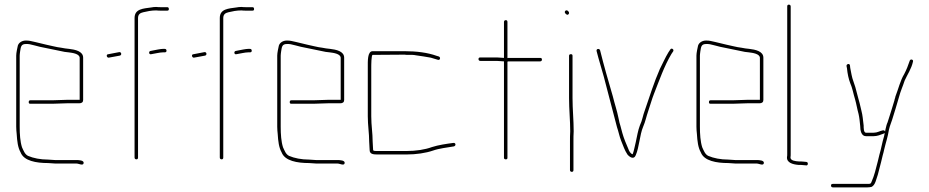

<svg xmlns="http://www.w3.org/2000/svg" viewBox="-20 -689 4012 829"><path d="M187 0C155 0 124 -6 101 -16C87 -23 82 -38 75 -53C67 -78 65 -110 65 -142V-449C65 -454 66 -460 67 -468C70 -487 71 -499 92 -499C98 -499 103 -499 108 -498C120 -495 138 -491 152 -487C187 -479 224 -473 259 -465L276 -463C292 -461 324 -457 324 -439V-258H268C255 -258 220 -256 206 -256H111C106 -256 104 -253 104 -248C104 -243 106 -241 111 -241H206C220 -241 255 -243 268 -243H322C333 -243 339 -248 339 -257V-440C339 -468 304 -475 278 -478L261 -480C255 -481 249 -482 244 -483C224 -485 201 -492 180 -496C165 -499 145 -505 130 -508C114 -511 109 -514 92 -514C75 -514 61 -505 57 -492C55 -483 50 -461 50 -449V-142C50 -131 51 -120 52 -111C54 -79 57 -52 69 -31C83 6 137 15 187 15C198 15 206 17 217 17H309C321 17 338 28 341 16C344 3 321 2 309 2H217C206 2 198 0 187 0Z M449 -440C464 -442 484 -447 498 -449C507 -452 504 -465 495 -464C481 -462 462 -457 448 -455C437 -455 440 -440 449 -440ZM633 -455C647 -457 670 -463 684 -463H691C696 -463 699 -465 699 -470C699 -475 696 -478 691 -478H684C674 -478 650 -473 640 -471L630 -469C621 -468 622 -452 633 -455ZM569 -1C574 -1 576 -4 576 -9V-611C576 -627 585 -633 598 -636C615 -640 633 -644 654 -644C662 -643 669 -643 676 -643H702C707 -643 709 -645 709 -650C709 -655 707 -658 702 -658H676C669 -658 662 -658 654 -659C646 -659 639 -658 634 -657C598 -652 561 -651 561 -611V-9C561 -4 564 -1 569 -1Z M817 -440C832 -442 852 -447 866 -449C875 -452 872 -465 863 -464C849 -462 830 -457 816 -455C805 -455 808 -440 817 -440ZM1001 -455C1015 -457 1038 -463 1052 -463H1059C1064 -463 1067 -465 1067 -470C1067 -475 1064 -478 1059 -478H1052C1042 -478 1018 -473 1008 -471L998 -469C989 -468 990 -452 1001 -455ZM937 -1C942 -1 944 -4 944 -9V-611C944 -627 953 -633 966 -636C983 -640 1001 -644 1022 -644C1030 -643 1037 -643 1044 -643H1070C1075 -643 1077 -645 1077 -650C1077 -655 1075 -658 1070 -658H1044C1037 -658 1030 -658 1022 -659C1014 -659 1007 -658 1002 -657C966 -652 929 -651 929 -611V-9C929 -4 932 -1 937 -1Z M1314 0C1282 0 1251 -6 1228 -16C1214 -23 1209 -38 1202 -53C1194 -78 1192 -110 1192 -142V-449C1192 -454 1193 -460 1194 -468C1197 -487 1198 -499 1219 -499C1225 -499 1230 -499 1235 -498C1247 -495 1265 -491 1279 -487C1314 -479 1351 -473 1386 -465L1403 -463C1419 -461 1451 -457 1451 -439V-258H1395C1382 -258 1347 -256 1333 -256H1238C1233 -256 1231 -253 1231 -248C1231 -243 1233 -241 1238 -241H1333C1347 -241 1382 -243 1395 -243H1449C1460 -243 1466 -248 1466 -257V-440C1466 -468 1431 -475 1405 -478L1388 -480C1382 -481 1376 -482 1371 -483C1351 -485 1328 -492 1307 -496C1292 -499 1272 -505 1257 -508C1241 -511 1236 -514 1219 -514C1202 -514 1188 -505 1184 -492C1182 -483 1177 -461 1177 -449V-142C1177 -131 1178 -120 1179 -111C1181 -79 1184 -52 1196 -31C1210 6 1264 15 1314 15C1325 15 1333 17 1344 17H1436C1448 17 1465 28 1468 16C1471 3 1448 2 1436 2H1344C1333 2 1325 0 1314 0Z M1568 -398V-187C1568 -147 1574 -114 1574 -78C1574 -65 1576 -54 1576 -41C1576 -24 1591 -22 1609 -22H1735C1777 -22 1818 -28 1850 -39C1875 -48 1911 -52 1940 -57C1950 -60 1948 -73 1938 -72C1907 -68 1873 -63 1845 -54C1815 -43 1776 -37 1735 -37H1609C1603 -37 1591 -36 1591 -42C1591 -54 1589 -66 1589 -78C1589 -115 1583 -146 1583 -187V-398C1583 -406 1583 -452 1589 -452L1727 -453C1732 -452 1738 -452 1744 -452H1761C1766 -452 1771 -451 1777 -450C1797 -447 1820 -444 1840 -440L1870 -431C1880 -427 1884 -441 1875 -445L1865 -448C1826 -462 1778 -468 1727 -468H1589C1566 -468 1568 -424 1568 -398Z M2125 -441H2054C2049 -441 2046 -439 2046 -434C2046 -429 2049 -426 2054 -426H2125C2135 -426 2147 -424 2156 -424V-8C2156 -3 2159 -1 2164 -1C2169 -1 2171 -3 2171 -8V-423C2172 -423 2173 -423 2174 -424H2312C2317 -424 2320 -427 2320 -432C2320 -437 2317 -439 2312 -439H2173C2172 -438 2172 -438 2171 -438V-594C2171 -599 2169 -602 2164 -602C2159 -602 2156 -599 2156 -594V-439C2147 -439 2135 -441 2125 -441Z M2442 -122C2441 -107 2441 -93 2441 -79V45C2441 50 2444 53 2449 53C2454 53 2456 50 2456 45V-79C2456 -93 2456 -107 2457 -122C2457 -170 2452 -217 2452 -265V-448C2452 -453 2450 -455 2445 -455C2440 -455 2437 -453 2437 -448V-265C2437 -217 2442 -169 2442 -122ZM2421 -631C2425 -627 2430 -622 2435 -628C2440 -634 2435 -639 2432 -642C2424 -649 2414 -639 2421 -631Z M2556 -468C2567 -425 2575 -402 2587 -358C2607 -283 2624 -216 2644 -140C2651 -120 2654 -101 2662 -81C2672 -57 2676 -42 2689 -22C2698 -11 2717 2 2725 -19C2740 -53 2742 -107 2757 -142C2767 -165 2770 -184 2779 -210C2787 -233 2795 -262 2803 -282C2827 -343 2848 -404 2879 -456L2887 -468C2891 -476 2879 -484 2874 -475L2866 -463C2852 -440 2842 -416 2829 -391C2804 -334 2786 -276 2765 -215C2755 -189 2754 -171 2743 -148C2735 -128 2730 -98 2725 -75C2720 -56 2718 -40 2712 -24L2711 -23C2702 -26 2696 -37 2693 -46C2684 -67 2674 -90 2667 -115L2659 -145C2656 -154 2653 -165 2651 -177C2644 -212 2634 -240 2626 -273C2607 -338 2587 -407 2571 -472C2568 -481 2553 -479 2556 -468Z M3124 0C3092 0 3061 -6 3038 -16C3024 -23 3019 -38 3012 -53C3004 -78 3002 -110 3002 -142V-449C3002 -454 3003 -460 3004 -468C3007 -487 3008 -499 3029 -499C3035 -499 3040 -499 3045 -498C3057 -495 3075 -491 3089 -487C3124 -479 3161 -473 3196 -465L3213 -463C3229 -461 3261 -457 3261 -439V-258H3205C3192 -258 3157 -256 3143 -256H3048C3043 -256 3041 -253 3041 -248C3041 -243 3043 -241 3048 -241H3143C3157 -241 3192 -243 3205 -243H3259C3270 -243 3276 -248 3276 -257V-440C3276 -468 3241 -475 3215 -478L3198 -480C3192 -481 3186 -482 3181 -483C3161 -485 3138 -492 3117 -496C3102 -499 3082 -505 3067 -508C3051 -511 3046 -514 3029 -514C3012 -514 2998 -505 2994 -492C2992 -483 2987 -461 2987 -449V-142C2987 -131 2988 -120 2989 -111C2991 -79 2994 -52 3006 -31C3020 6 3074 15 3124 15C3135 15 3143 17 3154 17H3246C3258 17 3275 28 3278 16C3281 3 3258 2 3246 2H3154C3143 2 3135 0 3124 0Z M3427 23C3434 23 3442 23 3449 24L3460 25C3465 26 3468 23 3468 18C3468 13 3466 11 3461 10L3450 9C3443 8 3435 8 3428 8C3415 7 3393 5 3393 -9C3394 -14 3394 -19 3394 -24V-661C3394 -666 3391 -669 3386 -669C3381 -669 3379 -666 3379 -661V-24C3379 -19 3379 -15 3378 -11C3376 14 3404 21 3427 23Z M3719 -101H3752C3768 -101 3782 -107 3795 -112C3806 -115 3802 -129 3791 -126C3777 -123 3768 -116 3752 -116H3719C3709 -116 3709 -136 3709 -147C3708 -160 3706 -168 3705 -181C3703 -201 3696 -222 3692 -242L3686 -264C3682 -278 3677 -298 3673 -313L3665 -337C3658 -355 3655 -376 3651 -396L3650 -406C3649 -417 3634 -413 3635 -404L3637 -394C3639 -372 3644 -348 3651 -330C3660 -311 3665 -282 3672 -260C3678 -239 3681 -218 3687 -197C3691 -180 3692 -164 3694 -146C3694 -125 3699 -101 3719 -101ZM3842 -256C3837 -242 3836 -234 3831 -220C3824 -200 3819 -179 3812 -160C3806 -149 3800 -113 3797 -100C3789 -75 3785 -47 3777 -21L3770 8C3762 39 3755 70 3743 96C3740 105 3737 105 3726 105H3576C3571 105 3568 107 3568 112C3568 117 3571 120 3576 120H3726C3732 120 3738 119 3743 118C3760 110 3763 84 3770 66C3774 50 3780 29 3784 12L3791 -17C3794 -27 3796 -36 3798 -45C3805 -75 3813 -96 3818 -128C3823 -150 3827 -155 3832 -172C3842 -204 3852 -236 3861 -268C3868 -295 3878 -316 3886 -341C3898 -368 3915 -391 3922 -423C3925 -432 3911 -436 3908 -427C3901 -406 3894 -388 3884 -369C3867 -341 3859 -305 3846 -272C3846 -268 3842 -260 3842 -256Z"/></svg>

Font: Electronic
Style: UltTh
Weight: 100
Version: Version 1.011